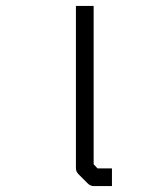

<svg xmlns="http://www.w3.org/2000/svg" viewBox="-20 -679 532 650"><path d="M297 -123 310 -109H359V-49H298Q286 -49 277 -58L246 -89Q237 -98 237 -110V-659H297Z"/></svg>

Font: IBM 3270 Semi-Condensed
Style: Condensed
Weight: 400
Monospace: yes
Version: Version 2.3.1